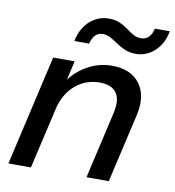

<svg xmlns="http://www.w3.org/2000/svg" viewBox="-82 -802 797 874"><g transform="rotate(10 317.0 -364.5)"><path d="M15 0 132 -510H231L204 -390H209L119 0ZM376 0 447 -310Q461 -372 438.5 -403.5Q416 -435 361 -435Q296 -435 248 -393.5Q200 -352 183 -279L198 -403Q233 -458 287.5 -489Q342 -520 402 -520Q491 -520 532 -464.5Q573 -409 552 -317L479 0ZM498 -592Q470 -592 448 -601.5Q426 -611 408 -623.5Q390 -636 372.5 -645.5Q355 -655 337 -655Q316 -655 302.5 -641.5Q289 -628 282 -601H214Q220 -636 238.5 -665Q257 -694 286 -711.5Q315 -729 352 -729Q381 -729 402.5 -719.5Q424 -710 440.5 -697.5Q457 -685 473.5 -675.5Q490 -666 510 -666Q531 -666 545 -679.5Q559 -693 565 -720H634Q624 -663 586.5 -627.5Q549 -592 498 -592Z"/></g></svg>

Font: Instrument Sans Medium
Style: Italic
Weight: 500
Italic angle: -13°
Designer: Rodrigo Fuenzalida
Foundry: fragTYPE
Version: Version 1.000;gftools[0.9.28]